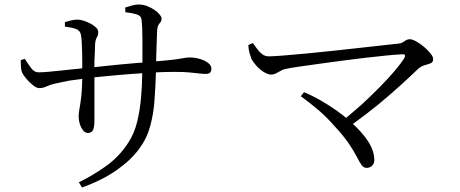

<svg xmlns="http://www.w3.org/2000/svg" viewBox="-20 -787 2040 852"><path d="M536 -733V-754Q552 -759 567 -763Q582 -767 596 -767Q614 -767 631.5 -760.5Q649 -754 664 -744Q679 -734 688 -723Q697 -712 697 -704Q697 -694 692.5 -689Q688 -684 683 -676Q678 -668 677 -647Q676 -622 675 -589Q674 -556 673 -525Q673 -520 673 -515Q713 -518 738 -521Q766 -524 781.5 -527Q797 -530 805.5 -531Q814 -532 823 -532Q843 -532 865 -526Q887 -520 902.5 -508.5Q918 -497 918 -482Q918 -470 912 -464.5Q906 -459 893 -459Q881 -459 864 -461Q847 -463 821 -465.5Q795 -468 757 -468Q719 -468 672 -466Q670 -406 666 -347Q662 -285 647 -229Q632 -173 599 -129Q566 -81 501 -34.5Q436 12 344 45L330 22Q388 -6 448.5 -48.5Q509 -91 550 -155Q576 -195 588.5 -246Q601 -297 606 -355Q611 -408 611 -462Q589 -461 566 -459Q512 -455 462 -450Q428 -447 399 -444Q399 -411 399 -379Q399 -336 399 -302Q399 -268 399 -252Q399 -222 392.5 -209.5Q386 -197 370 -197Q358 -197 348.5 -209Q339 -221 334 -237.5Q329 -254 329 -268Q329 -286 333 -306.5Q337 -327 341 -362Q344 -391 345 -437Q312 -433 286 -429Q250 -422 224 -416Q205 -412 188 -404Q171 -396 154 -396Q142 -396 126 -409Q110 -422 96.5 -438Q83 -454 78 -465Q74 -474 73 -490.5Q72 -507 72 -520L90 -526Q104 -504 118 -485Q132 -466 151 -466Q168 -466 196 -468.5Q224 -471 256 -474.5Q288 -478 318 -481Q333 -482 345 -484Q345 -492 345 -502Q345 -527 344.5 -554Q344 -581 342.5 -603.5Q341 -626 338 -637Q334 -652 317 -658.5Q300 -665 268 -669V-689Q281 -693 296 -696.5Q311 -700 324 -700Q336 -700 351.5 -695Q367 -690 382 -682Q397 -674 406.5 -664.5Q416 -655 416 -645Q416 -634 413 -628Q410 -622 406.5 -614.5Q403 -607 402 -591Q402 -581 401 -561.5Q400 -542 399 -517Q399 -503 399 -489Q417 -491 436 -493Q474 -497 514.5 -501Q555 -505 593 -508Q602 -509 612 -509Q612 -569 612 -612Q612 -668 608 -701Q606 -717 587 -723Q568 -729 536 -733Z M1082 -587 1102 -596Q1111 -584 1121 -570Q1131 -556 1143.5 -546.5Q1156 -537 1173 -537Q1192 -537 1236 -540.5Q1280 -544 1339 -549.5Q1398 -555 1462 -562Q1526 -569 1585 -575.5Q1644 -582 1688.5 -587Q1733 -592 1752 -594Q1761 -595 1768 -600Q1775 -605 1782.5 -609Q1790 -613 1798 -613Q1809 -613 1826.5 -603.5Q1844 -594 1861 -579.5Q1878 -565 1890 -550.5Q1902 -536 1902 -525Q1902 -511 1891.5 -506.5Q1881 -502 1865.5 -498Q1850 -494 1835 -481Q1806 -453 1760 -411Q1714 -369 1656 -321Q1604 -279 1546 -237Q1586 -201 1612 -162Q1641 -118 1641 -77Q1641 -61 1631 -51.5Q1621 -42 1607 -42Q1594 -42 1585 -54Q1576 -66 1564 -90Q1552 -114 1528.5 -149Q1505 -184 1463 -229Q1430 -267 1392.5 -299Q1355 -331 1315 -360L1329 -378Q1380 -357 1435 -322Q1478 -295 1516 -264Q1552 -294 1588 -326Q1629 -364 1666 -401.5Q1703 -439 1731 -472Q1759 -505 1774 -529Q1779 -537 1777 -542Q1775 -547 1765 -546Q1739 -545 1697.5 -541Q1656 -537 1605 -531Q1554 -525 1500.5 -518Q1447 -511 1397.5 -504Q1348 -497 1308.5 -491.5Q1269 -486 1247 -481Q1236 -479 1225 -472.5Q1214 -466 1204 -461Q1194 -456 1184 -456Q1169 -456 1150.5 -467.5Q1132 -479 1117.5 -495.5Q1103 -512 1096 -525Q1092 -535 1087.5 -550.5Q1083 -566 1082 -587Z"/></svg>

Font: Early Summer Mincho
Style: Regular
Weight: 400
Designer: GuiWonder
Version: Version 1.002